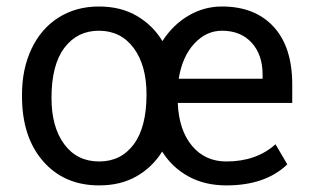

<svg xmlns="http://www.w3.org/2000/svg" viewBox="-20 -558 948 588"><path d="M47.4 -269V-262.7C47.4 -180 68.8 -113.9 111.8 -64.5C154.8 -15 212.1 9.8 283.7 9.8C327.3 9.8 365.3 0.6 397.7 -17.8C430.1 -36.2 456.4 -61.5 476.6 -93.8C497.1 -61.2 524 -35.8 557.4 -17.6C590.7 0.7 629.4 9.8 673.3 9.8C753.1 9.8 815.3 -11.7 859.9 -54.7L823.7 -116.2C784.7 -81.1 734.5 -63.5 673.3 -63.5C629.7 -63.5 594.6 -79.5 567.9 -111.6C541.2 -143.6 526.7 -187.3 524.4 -242.7H875V-299.3C875 -375.8 856 -434.7 817.9 -476.1C779.8 -517.4 727.1 -538.1 659.7 -538.1C623.2 -538.1 589 -528.7 557.1 -510C525.2 -491.3 498.7 -465.3 477.5 -432.1C457.7 -464.7 431.4 -490.5 398.7 -509.5C366 -528.6 327.3 -538.1 282.7 -538.1C236.5 -538.1 195.6 -526.9 159.9 -504.6C124.3 -482.3 96.6 -450.5 76.9 -409.2C57.2 -367.8 47.4 -321.1 47.4 -269ZM137.7 -258.3C137.7 -325.7 150.9 -376.8 177.2 -411.6C203.6 -446.5 238.8 -463.9 282.7 -463.9C327.6 -463.9 363.2 -446.2 389.4 -410.9C415.6 -375.6 428.7 -328.3 428.7 -269C428.7 -202 415.7 -151 389.6 -116C363.6 -81 328.3 -63.5 283.7 -63.5C238.4 -63.5 202.8 -81.1 176.8 -116.2C150.7 -151.4 137.7 -198.7 137.7 -258.3ZM659.7 -463.9C698.1 -463.9 728.4 -451.7 750.7 -427.2C773 -402.8 784.2 -370.3 784.2 -329.6V-316.9H527.3C534.5 -361.8 550.3 -397.5 574.7 -424.1C599.1 -450.6 627.4 -463.9 659.7 -463.9Z"/></svg>

Font: Roboto1
Style: rg
Weight: 400
Designer: Google
Version: Version 2.137; 2017